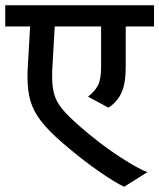

<svg xmlns="http://www.w3.org/2000/svg" viewBox="-30 -668 608 733"><path d="M-10 -648H558V-567H450V-414Q450 -350 434 -314.5Q418 -279 384 -257L306 -299Q334 -321 345 -344Q356 -367 356 -414V-567H179L170 -411Q169 -398 169 -375Q169 -335 177.5 -306.5Q186 -278 208 -251.5Q230 -225 272 -188Q352 -118 426 -70Q500 -22 533 -11L444 45Q413 31 349.5 -12.5Q286 -56 207 -124Q155 -169 126.5 -206Q98 -243 86.5 -282Q75 -321 75 -373Q75 -398 76 -411L85 -567H-10Z"/></svg>

Font: Madhuban
Style: Regular
Weight: 400
Designer: jaikishan Patel
Foundry: MagicType
Version: Version 1.000